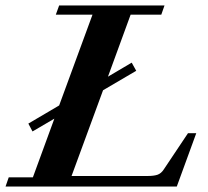

<svg xmlns="http://www.w3.org/2000/svg" viewBox="-34 -683 763 703"><path d="M-13.7 0 -2 -33.7H86.4L165 -248.5L85 -201.7L69.8 -230.5L182.6 -296.9L304.7 -629.4H170.4L182.6 -663.1H568.4L556.6 -629.4H444.3L361.3 -402.3L448.2 -453.6L464.8 -423.8L343.3 -352.5L228 -38.6H505.4Q529.3 -38.6 542.7 -43.2Q556.2 -47.9 565.9 -63L654.3 -195.3H684.6L613.3 0Z"/></svg>

Font: Elstob 10pt
Style: Bold Italic
Weight: 700
Italic angle: -20°
Designer: Peter S. Baker
Version: Version 1.015